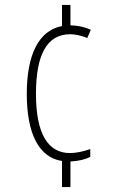

<svg xmlns="http://www.w3.org/2000/svg" viewBox="-20 -744 467 774"><path d="M230 10H264V-93C298 -95 324 -101 344 -112V-143C315 -133 287 -127 262 -127C173 -127 125 -205 125 -366C125 -523 169 -606 263 -606C282 -606 306 -601 332 -591L346 -624C322 -635 296 -641 264 -642V-724H230V-639C136 -621 88 -524 88 -365C88 -205 137 -109 230 -95Z"/></svg>

Font: Kathrein 37 Thin Condensed
Style: Regular
Weight: 250
Width: 3
Designer: Lazydogs Typefoundry, based on Open Sans by Ascender Corporation
Foundry: Lazydogs Typefoundry
Version: Version 1.003;PS 001.003;hotconv 1.0.88;makeotf.lib2.5.64775